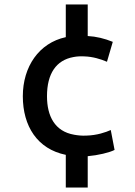

<svg xmlns="http://www.w3.org/2000/svg" viewBox="-20 -721 605 858"><path d="M274 117V-29C147 -55 82 -157 82 -291C82 -423 154 -529 274 -555V-701H372V-560C410 -558 447 -549 484 -534L458 -445C430 -457 394 -468 357 -469C340 -470 323 -469 308 -466C231 -452 190 -392 190 -291C190 -202 225 -134 311 -119C327 -116 345 -114 365 -115C413 -116 453 -130 475 -140L492 -51C469 -39 418 -27 372 -23V117Z"/></svg>

Font: Repo Medium
Style: Regular
Weight: 500
Designer: Stefan Peev
Foundry: Context Ltd
Version: Version 1.502